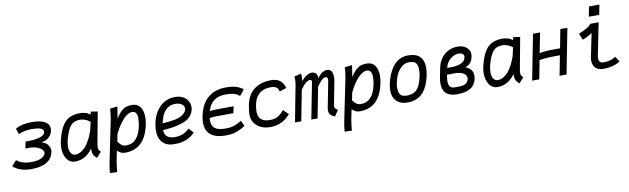

<svg xmlns="http://www.w3.org/2000/svg" viewBox="-59 -1288 6835 2085"><g transform="rotate(-10 3359.0 -246.0)"><path d="M-9.8 -64 43.9 -123Q61.5 -103.5 105 -88.4Q148.4 -73.2 205.1 -73.2Q271.5 -73.2 313.2 -92.3Q355 -111.3 361.3 -145Q361.8 -147.5 361.8 -151.9Q361.8 -168.5 345.9 -185.1Q330.1 -201.7 297.9 -214.4Q259.3 -230 204.1 -230Q197.8 -230 184.8 -229.7Q171.9 -229.5 165.5 -229.5L180.2 -303.7H189H191.4Q383.3 -303.7 396 -368.2Q396.5 -371.6 396.5 -377.4Q396.5 -402.3 364.5 -413.8Q332.5 -425.3 263.2 -425.3Q216.8 -425.3 178 -415Q139.2 -404.8 122.6 -395.5L102.1 -459Q170.4 -500 278.8 -500Q377.9 -500 426.5 -472.4Q475.1 -444.8 475.1 -394.5Q475.1 -384.3 472.7 -371.1Q469.7 -355 460.7 -338.4Q451.7 -321.8 436.8 -305.9Q421.9 -290 398.2 -279.1Q374.5 -268.1 346.2 -266.1Q391.1 -254.9 415.3 -225.3Q439.5 -195.8 439.5 -161.6Q439.5 -154.3 438 -146Q424.3 -77.6 374 -43Q308.6 2 190.9 2Q65.9 2 -9.8 -64Z M636.2 -251Q624 -205.6 624 -168.9Q624 -123 641.6 -96.7Q659.2 -70.3 688.5 -70.3Q720.2 -70.3 749.3 -86.7Q778.3 -103 799.3 -126.5Q820.3 -149.9 839.6 -182.6Q858.9 -215.3 870.1 -241.7Q881.3 -268.1 891.6 -296.9L913.6 -392.6Q896 -404.8 884.3 -411.9Q872.6 -418.9 849.4 -426.8Q826.2 -434.6 802.7 -434.6Q735.4 -434.6 699.5 -392.6Q663.6 -350.6 636.2 -251ZM1008.8 -489.3 950.2 -173.8Q940.4 -124 940.4 -104.5Q940.4 -86.9 946 -76.9Q951.7 -66.9 966.3 -53.2L914.6 4.9Q912.6 3.4 904.3 -3.7Q896 -10.7 893.1 -13.9Q890.1 -17.1 883.8 -25.6Q877.4 -34.2 874.8 -42.2Q872.1 -50.3 869.6 -63.7Q867.2 -77.1 867.2 -93.3Q867.2 -101.1 867.7 -105.5Q855 -86.9 839.4 -70.6Q823.7 -54.2 799.8 -35.9Q775.9 -17.6 743.4 -6.8Q710.9 3.9 674.3 3.9Q618.2 3.9 584 -44.2Q549.8 -92.3 549.8 -167.5Q549.8 -206.1 559.1 -246.1Q590.8 -381.8 648.2 -443.4Q705.6 -504.9 812.5 -504.9Q840.8 -504.9 865 -498.8Q889.2 -492.7 900.9 -486.3Q912.6 -480 928.2 -469.2Q931.2 -483.9 933.1 -501Z M1420.9 -257.3Q1430.2 -306.2 1430.2 -337.9Q1430.2 -418.9 1375 -418.9Q1326.7 -418.9 1273.4 -360.1Q1220.2 -301.3 1177.2 -210L1161.6 -127.9Q1185.5 -99.1 1197.3 -89.8Q1219.7 -72.3 1248.5 -72.3Q1384.8 -72.3 1420.9 -257.3ZM1130.9 -369.6Q1131.3 -371.6 1132.1 -375.5Q1132.8 -379.4 1133.3 -381.3Q1143.6 -435.5 1146.5 -496.1L1228.5 -505.9Q1228.5 -498.5 1208 -377Q1239.3 -426.8 1269 -453.1Q1298.8 -479.5 1325 -487.1Q1351.1 -494.6 1389.2 -494.6Q1445.8 -494.6 1476.3 -452.6Q1506.8 -410.6 1506.8 -339.8Q1506.8 -305.7 1499.5 -266.6Q1447.3 3.4 1227.1 3.4Q1212.9 3.4 1201.7 1.2Q1190.4 -1 1180.7 -5.9Q1170.9 -10.7 1165.5 -14.2Q1160.2 -17.6 1151.4 -24.9Q1142.6 -32.2 1139.6 -34.2L1117.7 73.7Q1106.4 148.4 1102.5 195.3L1023.4 192.4Q1027.3 133.8 1040.5 71.3Z M1680.7 -240.2Q1713.9 -242.7 1732.2 -244.4Q1750.5 -246.1 1785.6 -250.7Q1820.8 -255.4 1847.9 -263.7Q1875 -272 1894.5 -283.7Q1948.7 -316.4 1948.7 -358.9Q1948.7 -387.2 1922.1 -405.8Q1895.5 -424.3 1847.7 -424.3Q1784.7 -424.3 1741.5 -377.7Q1698.2 -331.1 1680.7 -240.2ZM1861.3 -498.5Q1936 -498.5 1978 -458.3Q2020 -418 2020 -361.3Q2020 -323.2 1999.5 -287.6Q1979 -252 1940.4 -228Q1906.2 -207 1851.1 -193.1Q1795.9 -179.2 1759.3 -174.8Q1722.7 -170.4 1672.9 -166.5V-161.1Q1672.9 -149.4 1675.5 -137.9Q1678.2 -126.5 1685.8 -113.8Q1693.4 -101.1 1705.6 -91.8Q1717.8 -82.5 1738.5 -76.2Q1759.3 -69.8 1786.6 -69.8Q1886.7 -69.8 1946.3 -135.7L1996.1 -82.5Q1995.6 -82 1986.8 -73.7Q1978 -65.4 1973.9 -62.3Q1969.7 -59.1 1958.7 -50.3Q1947.8 -41.5 1938.7 -36.9Q1929.7 -32.2 1915.5 -24.7Q1901.4 -17.1 1886.5 -12.7Q1871.6 -8.3 1853.5 -3.7Q1835.4 1 1814.2 2.9Q1793 4.9 1770 4.9Q1682.6 4.9 1638.7 -42.2Q1594.7 -89.4 1594.7 -173.8Q1594.7 -209 1603 -252Q1624.5 -360.8 1692.9 -429.7Q1761.2 -498.5 1861.3 -498.5Z M2522.5 -119.6 2551.3 -57.1Q2519.5 -39.1 2501.2 -29.8Q2482.9 -20.5 2454.8 -10Q2426.8 0.5 2396.5 4.6Q2366.2 8.8 2328.1 8.8Q2225.6 8.8 2169.4 -35.9Q2113.3 -80.6 2113.3 -171.4Q2113.3 -203.1 2120.6 -241.2Q2130.4 -292 2148.7 -333Q2167 -374 2188.2 -400.9Q2209.5 -427.7 2236.6 -448Q2263.7 -468.3 2287.4 -478.8Q2311 -489.3 2338.6 -495.6Q2366.2 -502 2384.5 -503.4Q2402.8 -504.9 2421.9 -504.9Q2489.3 -504.9 2532 -492.7Q2574.7 -480.5 2612.8 -450.7L2560.5 -386.2Q2544.4 -400.4 2530.8 -408.2Q2517.1 -416 2486.1 -423.1Q2455.1 -430.2 2411.1 -430.2Q2330.1 -430.2 2280.3 -394.5Q2230.5 -358.9 2207.5 -281.7Q2235.4 -289.1 2471.2 -289.1L2457 -215.3Q2321.8 -215.3 2268.6 -214.1Q2215.3 -212.9 2193.4 -207.5Q2193.4 -207 2192.6 -198Q2191.9 -189 2191.9 -184.6Q2191.9 -119.6 2229 -92.8Q2266.1 -65.9 2342.3 -65.9Q2402.8 -65.9 2441.9 -79.6Q2481 -93.3 2522.5 -119.6Z M2706.1 -189.9Q2706.1 -73.2 2832.5 -73.2H2838.9Q2891.1 -73.2 2926.3 -95Q2961.4 -116.7 2991.7 -154.8L3048.3 -100.6Q3047.4 -99.6 3040 -91.8Q3032.7 -84 3027.6 -79.1Q3022.5 -74.2 3012.2 -64.7Q3002 -55.2 2992.2 -48.6Q2982.4 -42 2968.5 -33.2Q2954.6 -24.4 2939.7 -18.8Q2924.8 -13.2 2907.2 -7.6Q2889.6 -2 2868.9 0.7Q2848.1 3.4 2826.2 3.4Q2738.3 3.4 2681.9 -44.9Q2625.5 -93.3 2625.5 -167Q2625.5 -208.5 2636.2 -267.1Q2658.7 -384.8 2732.7 -440.9Q2806.6 -497.1 2922.4 -497.1Q2984.4 -497.1 3020.5 -467Q3056.6 -437 3068.8 -385.3L2992.7 -359.4Q2989.7 -373 2985.4 -383.1Q2981 -393.1 2971.4 -402.6Q2961.9 -412.1 2944.8 -417.2Q2927.7 -422.4 2903.3 -422.4Q2824.7 -422.4 2777.1 -382.1Q2729.5 -341.8 2714.4 -263.2Q2706.1 -217.8 2706.1 -189.9Z M3539.6 -501Q3557.1 -501 3569.6 -493.4Q3582 -485.8 3588.6 -472.9Q3595.2 -460 3598.1 -445.3Q3601.1 -430.7 3601.1 -413.1Q3601.1 -386.7 3595.7 -360.8L3545.9 -105.5Q3545.4 -103 3545.4 -98.1Q3545.4 -83.5 3556.2 -72Q3566.9 -60.5 3581.1 -54.7L3538.6 10.3Q3512.2 4.9 3492.4 -14.9Q3472.7 -34.7 3472.7 -69.3Q3472.7 -78.6 3475.1 -93.3L3475.6 -94.2L3529.3 -371.1Q3529.8 -372.1 3530 -374.3Q3530.3 -376.5 3530.3 -377.4Q3532.7 -392.1 3532.7 -398.4Q3532.7 -426.3 3508.8 -426.3Q3469.7 -426.3 3412.1 -337.9L3346.7 0H3277.8L3354.5 -393.6Q3356 -399.9 3356 -407.7Q3356 -426.3 3337.4 -426.3Q3317.4 -426.3 3289.8 -404.8Q3262.2 -383.3 3232.4 -337.4L3167 0H3098.1L3173.8 -397.9Q3180.2 -430.2 3180.2 -457.5Q3180.2 -473.6 3177.7 -491.7L3254.9 -511.2Q3257.3 -501.5 3257.3 -482.9Q3257.3 -455.6 3253.4 -428.2Q3276.9 -458.5 3309.6 -479.7Q3342.3 -501 3368.2 -501Q3397.5 -501 3414.1 -483.4Q3430.7 -465.8 3430.7 -441.4Q3430.7 -434.6 3429.2 -428.2Q3482.4 -501 3539.6 -501Z M4008.8 -257.3Q4018.1 -306.2 4018.1 -337.9Q4018.1 -418.9 3962.9 -418.9Q3914.6 -418.9 3861.3 -360.1Q3808.1 -301.3 3765.1 -210L3749.5 -127.9Q3773.4 -99.1 3785.2 -89.8Q3807.6 -72.3 3836.4 -72.3Q3972.7 -72.3 4008.8 -257.3ZM3718.8 -369.6Q3719.2 -371.6 3720 -375.5Q3720.7 -379.4 3721.2 -381.3Q3731.4 -435.5 3734.4 -496.1L3816.4 -505.9Q3816.4 -498.5 3795.9 -377Q3827.1 -426.8 3856.9 -453.1Q3886.7 -479.5 3912.8 -487.1Q3939 -494.6 3977.1 -494.6Q4033.7 -494.6 4064.2 -452.6Q4094.7 -410.6 4094.7 -339.8Q4094.7 -305.7 4087.4 -266.6Q4035.2 3.4 3814.9 3.4Q3800.8 3.4 3789.6 1.2Q3778.3 -1 3768.6 -5.9Q3758.8 -10.7 3753.4 -14.2Q3748 -17.6 3739.3 -24.9Q3730.5 -32.2 3727.5 -34.2L3705.6 73.7Q3694.3 148.4 3690.4 195.3L3611.3 192.4Q3615.2 133.8 3628.4 71.3Z M4443.8 -105Q4494.6 -145.5 4517.1 -258.8Q4517.6 -260.3 4518.1 -263.2Q4518.6 -266.1 4519 -267.6Q4524.9 -301.3 4524.9 -323.2Q4524.9 -349.1 4521.5 -366.5Q4518.1 -383.8 4508.8 -398.9Q4499.5 -414.1 4480.2 -421.4Q4460.9 -428.7 4431.6 -428.7Q4369.1 -428.7 4323.7 -374.3Q4278.3 -319.8 4260.7 -229Q4255.4 -201.2 4255.4 -179.7Q4255.4 -152.8 4258.8 -135.5Q4262.2 -118.2 4272.2 -103.8Q4282.2 -89.4 4301.5 -82.8Q4320.8 -76.2 4351.1 -76.2Q4405.3 -76.7 4443.8 -105ZM4339.4 -0.5H4338.4Q4263.7 -0.5 4220 -43.7Q4176.3 -86.9 4176.3 -160.6Q4176.3 -189.9 4183.1 -226.6Q4193.8 -282.7 4213.6 -330.6Q4233.4 -378.4 4262.9 -418.2Q4292.5 -458 4335.4 -481Q4378.4 -503.9 4429.7 -503.9Q4500 -503.9 4539.1 -479.7Q4578.1 -455.6 4594.7 -405.8Q4603.5 -379.4 4603.5 -339.4Q4603.5 -300.8 4596.2 -265.1Q4587.4 -220.7 4575.2 -183.8Q4563 -147 4542.2 -112.1Q4521.5 -77.1 4494.4 -53.2Q4467.3 -29.3 4428 -14.9Q4388.7 -0.5 4340.3 -0.5Z M4753.4 -310.5Q4771 -397.5 4831.8 -450.9Q4892.6 -504.4 4980.5 -504.4Q5036.1 -504.4 5074.5 -474.4Q5112.8 -444.3 5112.8 -396Q5112.8 -386.2 5110.4 -373Q5106.9 -356.4 5102.3 -343Q5097.7 -329.6 5090.8 -319.6Q5084 -309.6 5078.9 -302.7Q5073.7 -295.9 5064.5 -290Q5055.2 -284.2 5051 -281.5Q5046.9 -278.8 5036.4 -274.2Q5025.9 -269.5 5023.9 -268.6Q5035.6 -265.1 5047.9 -258.1Q5060.1 -251 5073.7 -238.8Q5087.4 -226.6 5096.2 -206.3Q5105 -186 5105 -161.1Q5105 -147.9 5102.1 -131.8Q5076.2 4.9 4886.7 4.9Q4726.1 4.9 4726.1 -140.6Q4726.1 -171.9 4733.4 -210Q4740.2 -246.1 4753.4 -310.5ZM5032.7 -375Q5034.2 -380.9 5034.2 -386.2Q5034.2 -407.2 5017.8 -417.7Q5001.5 -428.2 4974.6 -428.2Q4930.2 -428.2 4885 -390.9Q4839.8 -353.5 4828.6 -295.9H4862.8Q5017.1 -295.9 5032.7 -375ZM4898.9 -224.6Q4888.7 -224.6 4871.6 -224.1Q4854.5 -223.6 4835 -223.6H4813.5Q4805.2 -179.7 4805.2 -152.3Q4805.2 -110.4 4822 -92Q4838.9 -73.7 4873 -73.7H4883.3Q4902.3 -73.7 4913.3 -74Q4924.3 -74.2 4940.2 -75.4Q4956.1 -76.7 4965.8 -79.3Q4975.6 -82 4987.1 -86.9Q4998.5 -91.8 5005.4 -98.9Q5012.2 -106 5018.1 -116.5Q5023.9 -127 5026.4 -140.6Q5027.3 -144.5 5027.3 -152.3Q5027.3 -186 4990.5 -205.3Q4953.6 -224.6 4898.9 -224.6Z M5294.4 -251Q5282.2 -205.6 5282.2 -168.9Q5282.2 -123 5299.8 -96.7Q5317.4 -70.3 5346.7 -70.3Q5378.4 -70.3 5407.5 -86.7Q5436.5 -103 5457.5 -126.5Q5478.5 -149.9 5497.8 -182.6Q5517.1 -215.3 5528.3 -241.7Q5539.6 -268.1 5549.8 -296.9L5571.8 -392.6Q5554.2 -404.8 5542.5 -411.9Q5530.8 -418.9 5507.6 -426.8Q5484.4 -434.6 5460.9 -434.6Q5393.6 -434.6 5357.7 -392.6Q5321.8 -350.6 5294.4 -251ZM5667 -489.3 5608.4 -173.8Q5598.6 -124 5598.6 -104.5Q5598.6 -86.9 5604.2 -76.9Q5609.9 -66.9 5624.5 -53.2L5572.8 4.9Q5570.8 3.4 5562.5 -3.7Q5554.2 -10.7 5551.3 -13.9Q5548.3 -17.1 5542 -25.6Q5535.6 -34.2 5533 -42.2Q5530.3 -50.3 5527.8 -63.7Q5525.4 -77.1 5525.4 -93.3Q5525.4 -101.1 5525.9 -105.5Q5513.2 -86.9 5497.6 -70.6Q5481.9 -54.2 5458 -35.9Q5434.1 -17.6 5401.6 -6.8Q5369.1 3.9 5332.5 3.9Q5276.4 3.9 5242.2 -44.2Q5208 -92.3 5208 -167.5Q5208 -206.1 5217.3 -246.1Q5249 -381.8 5306.4 -443.4Q5363.8 -504.9 5470.7 -504.9Q5499 -504.9 5523.2 -498.8Q5547.4 -492.7 5559.1 -486.3Q5570.8 -480 5586.4 -469.2Q5589.4 -483.9 5591.3 -501Z M5888.2 -500.5 5844.7 -279.3Q5907.2 -293 5997.1 -293H6072.3Q6087.4 -370.6 6097.2 -423.3Q6106.9 -476.1 6111.3 -498H6189L6092.3 0H6015.1L6057.6 -218.8H6030.8Q5897.9 -218.8 5830.6 -205.1Q5812 -109.4 5804.7 -69.8Q5797.4 -30.3 5791.5 0H5712.9L5810.1 -499.5Z M6460.4 -686.5H6575.2L6554.2 -576.7H6439.5ZM6533.7 -498 6461.9 -138.7Q6459.5 -127 6459.5 -113.3Q6459.5 -60.5 6514.2 -60.5Q6589.8 -60.5 6646 -97.7L6683.1 -40.5Q6648.4 -16.1 6599.4 -3.7Q6550.3 8.8 6501.5 8.8Q6467.8 8.8 6443.6 -0.7Q6419.4 -10.3 6406.5 -26.9Q6393.6 -43.5 6387.7 -62Q6381.8 -80.6 6381.8 -102.1Q6381.8 -121.1 6385.3 -136.7L6438 -397Q6422.9 -385.7 6389.4 -367.9Q6356 -350.1 6331.1 -342.3L6302.7 -412.6Q6355 -434.6 6386.7 -453.1Q6418.5 -471.7 6426.5 -479.7Q6434.6 -487.8 6440.9 -498Z"/></g></svg>

Font: Fantasque Sans Mono
Style: Italic
Weight: 400
Italic angle: -11°
Monospace: yes
Designer: Jany Belluz
Version: Version 1.8.0 ; ttfautohint (v1.8.2)